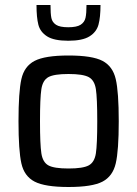

<svg xmlns="http://www.w3.org/2000/svg" viewBox="-20 -740 549 768"><path d="M54 -255Q54 -372 65.5 -423.5Q77 -475 118.5 -496.5Q160 -518 254 -518Q349 -518 390 -496.5Q431 -475 443 -423.5Q455 -372 455 -255Q455 -138 443 -86.5Q431 -35 390 -13.5Q349 8 254 8Q160 8 118.5 -13.5Q77 -35 65.5 -86.5Q54 -138 54 -255ZM369 -255Q369 -348 363.5 -383.5Q358 -419 335 -431.5Q312 -444 254 -444Q196 -444 173.5 -431.5Q151 -419 145.5 -383.5Q140 -348 140 -255Q140 -162 145.5 -126.5Q151 -91 173.5 -78.5Q196 -66 254 -66Q312 -66 335 -78.5Q358 -91 363.5 -126.5Q369 -162 369 -255ZM126 -720H182Q182 -685 185.5 -668Q189 -651 204 -641Q219 -631 253 -631Q287 -631 302.5 -641Q318 -651 322 -668.5Q326 -686 326 -720H382Q382 -671 374 -641.5Q366 -612 338 -594.5Q310 -577 253 -577Q196 -577 168.5 -594.5Q141 -612 133.5 -641Q126 -670 126 -720Z"/></svg>

Font: Saira Semi Condensed
Style: Regular
Weight: 400
Width: 4
Designer: Hector Gatti with collaboration of the Omnibus-Type team
Foundry: Omnibus-Type
Version: Version 1.001; ttfautohint (v1.8)